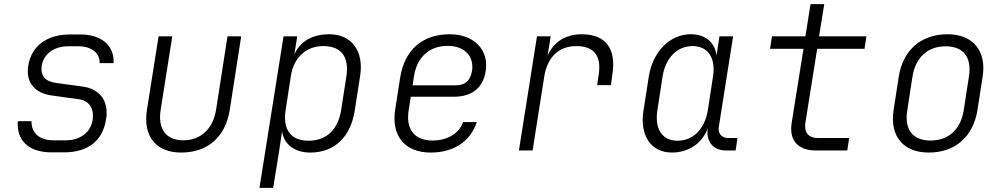

<svg xmlns="http://www.w3.org/2000/svg" viewBox="-20 -725 4840 925"><path d="M227 9H288C404 9 475 -47 491 -150C506 -236 462 -297 378 -308L253 -325C198 -332 174 -359 181 -409C191 -466 240 -502 309 -502H359C423 -502 462 -467 460 -421H527C532 -504 470 -559 368 -559H318C206 -559 131 -504 116 -408C103 -328 148 -276 229 -265L359 -247C411 -241 435 -199 426 -146C417 -88 367 -49 298 -49H237C169 -49 130 -86 132 -141H66C58 -50 118 9 227 9Z M853 10C981 10 1066 -65 1087 -196L1142 -550H1076L1021 -196C1006 -103 946 -49 863 -49C781 -49 739 -103 754 -196L810 -550H744L688 -196C668 -69 731 10 853 10Z M1230 180H1296L1324 8L1339 -93C1347 -31 1398 10 1475 10C1590 10 1669 -64 1689 -192L1715 -359C1734 -479 1674 -560 1566 -560C1484 -560 1425 -525 1398 -462L1412 -550H1346ZM1466 -47C1382 -47 1341 -101 1356 -194L1381 -357C1395 -449 1455 -503 1538 -503C1622 -503 1663 -453 1649 -359L1623 -192C1607 -97 1550 -47 1466 -47Z M2055 10C2166 10 2247 -44 2277 -137H2211C2192 -82 2135 -48 2064 -48C1976 -48 1934 -103 1949 -194L1959 -259H2168C2253 -259 2308 -302 2320 -383C2336 -482 2267 -560 2146 -560C2015 -560 1929 -484 1908 -352L1884 -198C1864 -72 1929 10 2055 10ZM1968 -314 1974 -356C1988 -449 2048 -504 2137 -504C2221 -504 2265 -451 2254 -383C2246 -336 2220 -314 2177 -314Z M2480 0H2546L2602 -356C2617 -450 2672 -503 2757 -503C2842 -503 2879 -455 2864 -364L2857 -315H2923L2930 -364C2950 -489 2900 -560 2782 -560C2704 -560 2645 -521 2618 -456L2633 -550H2567Z M3217 10C3298 10 3365 -36 3390 -108C3380 -45 3415 0 3477 0H3524L3533 -60H3488C3457 -60 3438 -81 3443 -114L3512 -550H3446L3432 -457C3425 -520 3379 -560 3308 -560C3208 -560 3126 -478 3106 -358L3080 -191C3061 -72 3117 10 3217 10ZM3244 -47C3171 -47 3133 -103 3147 -193L3172 -356C3186 -446 3242 -503 3317 -503C3391 -503 3429 -446 3415 -356L3390 -193C3375 -103 3319 -47 3244 -47Z M3911 0H4062L4071 -60H3920C3875 -60 3853 -87 3860 -133L3917 -490H4145L4154 -550H3926L3951 -705H3885L3860 -550H3699L3690 -490H3851L3794 -133C3781 -49 3824 0 3911 0Z M4454 10C4582 10 4668 -66 4689 -194L4714 -356C4734 -480 4667 -560 4545 -560C4417 -560 4330 -483 4310 -356L4285 -194C4266 -69 4332 10 4454 10ZM4463 -48C4377 -48 4336 -101 4351 -194L4376 -356C4391 -449 4450 -502 4536 -502C4621 -502 4663 -449 4648 -356L4623 -194C4608 -101 4550 -48 4463 -48Z"/></svg>

Font: JetBrains Mono ExtraLight
Style: Italic
Weight: 240
Italic angle: -9°
Monospace: yes
Designer: Philipp Nurullin, Konstantin Bulenkov
Foundry: JetBrains
Version: Version 2.305